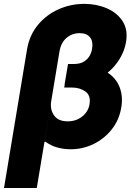

<svg xmlns="http://www.w3.org/2000/svg" viewBox="-45 -757 687 982"><path d="M386 -737.2Q448.2 -737.2 500.7 -714.8Q553.3 -692.5 581.9 -648.8Q610.4 -605.1 599.4 -540.8Q592.3 -498.2 567.8 -457.2Q543.3 -416.2 505.7 -385.3Q549 -357.2 566.9 -310.7Q584.9 -264.2 575.3 -207.7Q565 -143.8 526.8 -95.5Q488.6 -47.2 433.6 -20.4Q378.6 6.4 316.4 6.4Q280.9 6.4 248 -2.7Q215.2 -11.7 187.1 -32.7L182.5 -30.9L210.2 -198.5L143.1 204.5H-24.5L93.4 -505Q105.8 -577.4 148.8 -629.4Q191.8 -681.5 254.1 -709.3Q316.4 -737.2 386 -737.2ZM216.3 -235.4Q210.9 -194.6 232.4 -165.5Q253.9 -136.4 301.1 -136.4Q345.2 -136.4 376.2 -161.8Q407.3 -187.1 413 -224.8Q420.1 -268.8 391.7 -289.1Q363.3 -309.3 322.1 -309.3H283.4L286.2 -326.3H285.5L302.9 -429.7H332.4Q365.8 -429.7 385.7 -442.8Q405.5 -456 415 -474.4Q424.4 -492.9 426.1 -509.2Q432.2 -543.7 415.8 -565.5Q399.5 -587.4 361.9 -587.4Q324.2 -587.4 295.5 -563.4Q266.7 -539.4 258.9 -492.2Z"/></svg>

Font: Inter UI Extra Bold
Style: Italic
Weight: 800
Italic angle: 9.39999°
Designer: Rasmus Andersson
Foundry: rsms
Version: 3.2;8d6f07862